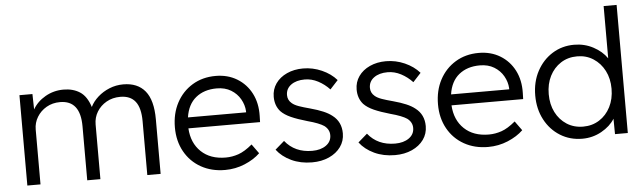

<svg xmlns="http://www.w3.org/2000/svg" viewBox="-47 -918 3709 1105"><g transform="rotate(-5 1807.0 -365.0)"><path d="M72 0V-522H147L149 -433Q174 -477 222 -504.5Q270 -532 327 -532Q382 -532 421.5 -506.5Q461 -481 481 -418Q496 -449 525 -475Q554 -501 592 -516.5Q630 -532 672 -532Q755 -532 798.5 -479Q842 -426 842 -315V0H765V-311Q765 -388 736 -425Q707 -462 649 -462Q604 -462 569 -442Q534 -422 514 -389Q494 -356 494 -316V0H418V-312Q418 -462 301 -462Q257 -462 222.5 -442Q188 -422 168 -389Q148 -356 148 -317V0Z M1214 10Q1136 10 1075.5 -24Q1015 -58 981 -119Q947 -180 947 -259Q947 -339 980 -401Q1013 -463 1071.5 -498.5Q1130 -534 1206 -534Q1276 -534 1329.5 -501.5Q1383 -469 1412 -412.5Q1441 -356 1439 -282L1438 -247H1024Q1029 -162 1082 -111.5Q1135 -61 1224 -61Q1261 -61 1297.5 -73.5Q1334 -86 1378 -123L1417 -69Q1382 -35 1328 -12.5Q1274 10 1214 10ZM1206 -462Q1133 -462 1085.5 -423.5Q1038 -385 1027 -310H1363V-317Q1361 -353 1342 -386.5Q1323 -420 1288.5 -441Q1254 -462 1206 -462Z M1717 10Q1650 10 1597 -15Q1544 -40 1513 -81L1566 -127Q1623 -56 1723 -56Q1772 -56 1803 -78Q1834 -100 1834 -137Q1834 -170 1805 -192Q1792 -201 1768 -210.5Q1744 -220 1710 -229Q1654 -245 1617 -261.5Q1580 -278 1559 -300Q1529 -334 1529 -385Q1529 -428 1552.5 -461.5Q1576 -495 1617.5 -514Q1659 -533 1711 -533Q1767 -533 1819 -510Q1871 -487 1904 -449L1858 -399Q1829 -430 1792 -449.5Q1755 -469 1715 -469Q1666 -469 1636 -447Q1606 -425 1606 -388Q1606 -359 1629 -340Q1643 -328 1668.5 -319Q1694 -310 1732 -300Q1776 -288 1806.5 -275Q1837 -262 1857 -246Q1907 -208 1907 -141Q1907 -97 1882.5 -63Q1858 -29 1815 -9.5Q1772 10 1717 10Z M2196 10Q2129 10 2076 -15Q2023 -40 1992 -81L2045 -127Q2102 -56 2202 -56Q2251 -56 2282 -78Q2313 -100 2313 -137Q2313 -170 2284 -192Q2271 -201 2247 -210.5Q2223 -220 2189 -229Q2133 -245 2096 -261.5Q2059 -278 2038 -300Q2008 -334 2008 -385Q2008 -428 2031.5 -461.5Q2055 -495 2096.5 -514Q2138 -533 2190 -533Q2246 -533 2298 -510Q2350 -487 2383 -449L2337 -399Q2308 -430 2271 -449.5Q2234 -469 2194 -469Q2145 -469 2115 -447Q2085 -425 2085 -388Q2085 -359 2108 -340Q2122 -328 2147.5 -319Q2173 -310 2211 -300Q2255 -288 2285.5 -275Q2316 -262 2336 -246Q2386 -208 2386 -141Q2386 -97 2361.5 -63Q2337 -29 2294 -9.5Q2251 10 2196 10Z M2734 10Q2656 10 2595.5 -24Q2535 -58 2501 -119Q2467 -180 2467 -259Q2467 -339 2500 -401Q2533 -463 2591.5 -498.5Q2650 -534 2726 -534Q2796 -534 2849.5 -501.5Q2903 -469 2932 -412.5Q2961 -356 2959 -282L2958 -247H2544Q2549 -162 2602 -111.5Q2655 -61 2744 -61Q2781 -61 2817.5 -73.5Q2854 -86 2898 -123L2937 -69Q2902 -35 2848 -12.5Q2794 10 2734 10ZM2726 -462Q2653 -462 2605.5 -423.5Q2558 -385 2547 -310H2883V-317Q2881 -353 2862 -386.5Q2843 -420 2808.5 -441Q2774 -462 2726 -462Z M3278 10Q3207 10 3150.5 -25Q3094 -60 3061.5 -121.5Q3029 -183 3029 -261Q3029 -340 3062 -401.5Q3095 -463 3151 -498Q3207 -533 3277 -533Q3337 -533 3387.5 -506Q3438 -479 3466 -438V-740H3541V0H3467L3466 -89Q3440 -47 3389 -18.5Q3338 10 3278 10ZM3289 -59Q3341 -59 3382 -85Q3423 -111 3446.5 -157Q3470 -203 3470 -262Q3470 -321 3446.5 -366.5Q3423 -412 3382 -438.5Q3341 -465 3289 -465Q3235 -465 3194 -438.5Q3153 -412 3130 -366.5Q3107 -321 3107 -262Q3107 -203 3130 -157.5Q3153 -112 3194 -85.5Q3235 -59 3289 -59Z"/></g></svg>

Font: Lexend Deca Light
Style: Regular
Weight: 300
Designer: Bonnie Shaver-Troup, Thomas Jockin
Foundry: Lexend
Version: Version 1.008; ttfautohint (v1.8.4.7-5d5b)